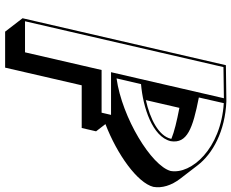

<svg xmlns="http://www.w3.org/2000/svg" viewBox="-100 -768 938 779"><g transform="rotate(90 369.5 -378.0)"><path d="M417.2 -636.7 417.5 -636.3C472.2 -625.7 513.5 -615.8 542.6 -603.9C542.5 -603 542.4 -602 542.3 -601C530.5 -551.8 461.1 -516.9 385.7 -500.3ZM483 -336.3C606.8 -384 721.1 -466.2 737.6 -530.3C743.9 -565.3 731.9 -604.2 704.5 -639.8L650.1 -710.5C603.6 -771.1 512.4 -822 390.4 -827L244 -825L53.5 0L107.9 70.7H253.9L325.6 -240L498.8 -240L512.3 -298.3ZM398 -816.5C583.3 -804.6 687.7 -684.7 673.2 -600.9C652.4 -523.2 457.4 -403.8 297.6 -381.4L320.8 -480.7C415.8 -488.6 534.6 -527.2 552.2 -600.9L552.3 -601.3L552.4 -601.8C562.5 -667.8 501.7 -690.4 375 -715.3ZM378.1 -816.9 272.4 -359H445.6L436.7 -320.7L263.5 -320.7L191.8 -10H65.8L251.7 -815.1Z"/></g></svg>

Font: Stormning
Style: AsgardObl
Weight: 400
Designer: Robert Jablonski, Mew Too
Foundry: Cannot Into Space Fonts
Version: Version 0.90